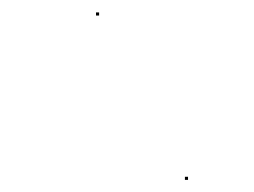

<svg xmlns="http://www.w3.org/2000/svg" viewBox="-20 -287 409 309"><path d="M134.5 -262H139.5V-267H134.5ZM277.6 2.5H282.6V-2.5H277.6Z"/></svg>

Font: FRB American Cursive Just Endings
Style: Italic
Weight: 400
Italic angle: -25°
Version: Version 2.0;Modular Font Editor K font №1